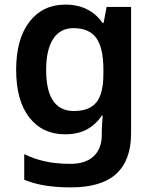

<svg xmlns="http://www.w3.org/2000/svg" viewBox="-20 -572 666 832"><path d="M263 -552Q317 -552 357.5 -531.5Q398 -511 424 -473H429L442 -542H548V6Q548 122 484 181Q420 240 287 240Q225 240 176 232Q127 224 85 207V96Q128 117 176.5 127.5Q225 138 286 138Q351 138 386 105Q421 72 421 13V-3Q421 -16 422.5 -36.5Q424 -57 425 -71H421Q396 -33 357 -11.5Q318 10 262 10Q164 10 107 -63Q50 -136 50 -270Q50 -403 107.5 -477.5Q165 -552 263 -552ZM298 -450Q241 -450 210.5 -403.5Q180 -357 180 -269Q180 -91 300 -91Q368 -91 398 -129Q428 -167 428 -250V-272Q428 -364 397.5 -407Q367 -450 298 -450Z"/></svg>

Font: Noto Sans Cherokee SemiBold
Style: Regular
Weight: 600
Designer: Monotype Design Team
Foundry: Monotype Imaging Inc.
Version: Version 2.001; ttfautohint (v1.8.4.7-5d5b)